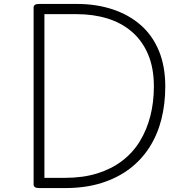

<svg xmlns="http://www.w3.org/2000/svg" viewBox="-20 -957 957 977"><path d="M178 0Q151 0 151 -19V-918Q151 -928 158 -932.5Q165 -937 179 -937H369Q470 -937 553 -909.5Q636 -882 696 -829.5Q756 -777 788.5 -698.5Q821 -620 821 -517Q821 -429 801.5 -351Q782 -273 741.5 -209Q701 -145 640 -98.5Q579 -52 497 -26Q415 0 311 0ZM206 -52H310Q402 -52 474.5 -74.5Q547 -97 601.5 -138.5Q656 -180 691.5 -238Q727 -296 745 -366.5Q763 -437 763 -517Q763 -611 733.5 -680.5Q704 -750 651 -795.5Q598 -841 526.5 -863Q455 -885 369 -885H206Z"/></svg>

Font: Playwrite US Modern ExtraLight
Style: Regular
Weight: 250
Designer: Veronika Burian, José Scaglione
Foundry: TypeTogether
Version: Version 1.003